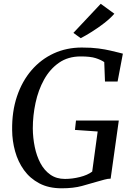

<svg xmlns="http://www.w3.org/2000/svg" viewBox="-20 -1008 714 1036"><path d="M312.5 8Q242.5 8 192 -18.8Q141.5 -45.5 109.2 -90.5Q77 -135.5 61.5 -191.5Q46 -247.5 45.5 -305.5Q44 -406.5 71.8 -488.5Q99.5 -570.5 150.2 -629.2Q201 -688 270 -719.8Q339 -751.5 421.5 -751.5Q474 -751.5 511.2 -746.5Q548.5 -741.5 574.8 -735.2Q601 -729 619.5 -724.5Q625.5 -723 631.2 -721.5Q637 -720 643 -718.5L614.5 -568H546.5L542.5 -673Q524 -685.5 495.8 -694.5Q467.5 -703.5 415.5 -703.5Q347 -703.5 298 -669.2Q249 -635 217.8 -578.5Q186.5 -522 171.8 -453.2Q157 -384.5 157 -315Q157.5 -264 167.5 -215.2Q177.5 -166.5 198.2 -127.5Q219 -88.5 251.8 -65.5Q284.5 -42.5 330.5 -42.5Q370 -42.5 411 -52.8Q452 -63 477.5 -82L507 -298.5L384.5 -307L390 -357.5H621L577 -44Q562 -44 544 -39Q526 -34 504.5 -28Q467.5 -17 422 -4.5Q376.5 8 312.5 8ZM415.5 -802 376 -830.5 523.5 -987.5 597 -934Q575 -908.5 542.2 -883.2Q509.5 -858 475.8 -836.8Q442 -815.5 415.5 -802Z"/></svg>

Font: Merriweather 36pt
Style: Italic
Weight: 400
Italic angle: -7.8°
Version: Version 2.101